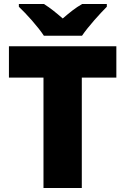

<svg xmlns="http://www.w3.org/2000/svg" viewBox="-20 -947 631 967"><path d="M201 -767H393C424 -813 484 -879 518 -913V-927H394C359 -907 331 -884 296 -854C261 -884 236 -905 201 -927H75V-913C113 -877 171 -813 201 -767ZM392 0V-556H566V-714H25V-556H199V0Z"/></svg>

Font: Noto Sans Kannada Black
Style: Regular
Weight: 900
Designer: Jelle Bosma - Monotype Design Team
Foundry: Monotype Imaging Inc.
Version: Version 2.005